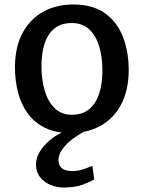

<svg xmlns="http://www.w3.org/2000/svg" viewBox="-20 -584 639 854"><path d="M263 250Q232 250 204 238.2Q176 226.5 158.2 204Q140.5 181.5 140 149Q139.5 121.5 155.2 93.5Q171 65.5 200 41Q224 20.5 254.5 5.5Q212 0.5 179 -16Q131.5 -40 102 -81.5Q72.5 -123 59.2 -176.8Q46 -230.5 46.5 -290Q48 -379.5 82 -440.5Q116 -501.5 174 -532.8Q232 -564 304.5 -564Q395.5 -564 450.2 -522.8Q505 -481.5 529.2 -413.8Q553.5 -346 552.5 -267Q551 -177.5 517.2 -116.2Q483.5 -55 425.5 -23.5Q392.5 -5.5 354 2Q329 14.5 303.5 33.5Q276 54.5 258 79Q240 103.5 240 127Q240 152.5 255.8 164.8Q271.5 177 302 177Q327.5 177 353 168Q378.5 159 391 154L399 214Q379.5 226 346 238Q312.5 250 263 250ZM297.5 -73.5Q366 -72.5 400.8 -125.2Q435.5 -178 435.5 -271.5Q435.5 -329.5 421.5 -376.8Q407.5 -424 377.8 -452.5Q348 -481 301.5 -481.5Q233.5 -483 199 -432.5Q164.5 -382 164.5 -288.5Q164.5 -230.5 178.5 -182Q192.5 -133.5 222 -104Q251.5 -74.5 297.5 -73.5Z"/></svg>

Font: Koeln Type Sans
Style: Regular
Weight: 400
Designer: Eben Sorkin
Foundry: Eben Sorkin
Version: Version 2.001